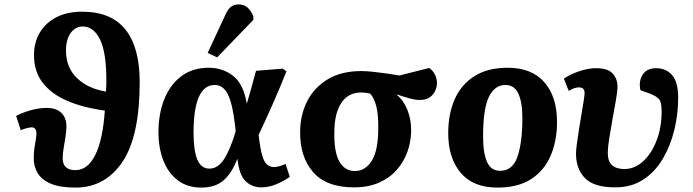

<svg xmlns="http://www.w3.org/2000/svg" viewBox="-20 -835 3140 870"><path d="M322 15Q252 15 210.5 -2.5Q169 -20 150.5 -51Q132 -82 133 -120Q133 -150 138.5 -180Q144 -210 145 -226Q146 -258 124 -258Q116 -258 102 -254.5Q88 -251 74 -245L53 -310Q82 -325 119.5 -335.5Q157 -346 191 -346Q235 -346 258 -323.5Q281 -301 281 -262Q281 -242 277 -216Q273 -190 268.5 -164.5Q264 -139 264 -118Q264 -64 322 -64Q377 -64 411.5 -132.5Q446 -201 455 -334Q357 -347 285 -378Q213 -409 173.5 -460Q134 -511 134 -585Q134 -643 160.5 -687.5Q187 -732 236 -757Q285 -782 352 -782Q484 -782 548.5 -701Q613 -620 613 -463Q613 -217 534.5 -101Q456 15 322 15ZM460 -420Q462 -443 462 -469Q462 -598 433 -656.5Q404 -715 355 -715Q322 -715 300.5 -686Q279 -657 279 -605Q279 -530 328 -482Q377 -434 460 -420Z M892 15Q829 15 785.5 -18Q742 -51 720 -108Q698 -165 698 -237Q698 -317 723.5 -383Q749 -449 800 -488.5Q851 -528 927 -528Q989 -528 1036 -491.5Q1083 -455 1098 -367H1099Q1108 -398 1118.5 -435Q1129 -472 1140 -514L1261 -524L1278 -512Q1248 -436 1215 -361.5Q1182 -287 1152 -224L1155 -199Q1164 -129 1179 -103.5Q1194 -78 1223 -78Q1233 -78 1246.5 -82Q1260 -86 1274 -92L1293 -34Q1269 -16 1234 -1Q1199 14 1164 14Q1122 14 1093 -14Q1064 -42 1056 -114H1055Q1029 -48 991.5 -16.5Q954 15 892 15ZM929 -71Q968 -71 996 -115Q1024 -159 1048 -240L1045 -267Q1034 -365 1012.5 -407.5Q991 -450 953 -450Q905 -450 881 -395.5Q857 -341 857 -235Q857 -153 874 -112Q891 -71 929 -71ZM964 -575 921 -595 999 -763Q1011 -791 1025 -803Q1039 -815 1062 -815Q1086 -815 1102 -800.5Q1118 -786 1128 -761V-745Z M1584 14Q1458 14 1398 -56Q1338 -126 1340 -241Q1341 -316 1372.5 -377.5Q1404 -439 1465.5 -476Q1527 -513 1618 -513Q1641 -513 1672.5 -509.5Q1704 -506 1735.5 -501.5Q1767 -497 1790 -493L1925 -527Q1943 -514 1951.5 -495.5Q1960 -477 1960 -459Q1960 -443 1952.5 -425Q1945 -407 1928 -394.5Q1911 -382 1881 -382Q1862 -382 1835 -389.5Q1808 -397 1778 -407V-405Q1809 -380 1826.5 -336Q1844 -292 1843 -240Q1842 -192 1826 -147Q1810 -102 1778 -65.5Q1746 -29 1697.5 -7.5Q1649 14 1584 14ZM1588 -60Q1635 -60 1664 -105.5Q1693 -151 1694 -247Q1695 -316 1685 -354Q1675 -392 1657 -411Q1636 -416 1617 -416Q1559 -416 1527.5 -370Q1496 -324 1495 -239Q1493 -147 1517.5 -103.5Q1542 -60 1588 -60Z M2234 15Q2124 15 2067.5 -52Q2011 -119 2011 -231Q2011 -318 2040 -384.5Q2069 -451 2129 -489.5Q2189 -528 2281 -528Q2389 -528 2446.5 -462.5Q2504 -397 2504 -282Q2504 -198 2475.5 -130.5Q2447 -63 2387.5 -24Q2328 15 2234 15ZM2246 -61Q2303 -61 2325 -125.5Q2347 -190 2347 -301Q2347 -371 2329 -410.5Q2311 -450 2270 -450Q2222 -450 2195.5 -396.5Q2169 -343 2169 -216Q2169 -141 2187 -101Q2205 -61 2246 -61Z M2768 14Q2671 14 2630.5 -28Q2590 -70 2590 -139Q2590 -154 2594 -183.5Q2598 -213 2603.5 -248.5Q2609 -284 2615 -318.5Q2621 -353 2625 -379Q2629 -405 2629 -414Q2629 -439 2603 -439Q2583 -439 2557 -423L2535 -479Q2563 -498 2604 -512Q2645 -526 2680 -526Q2735 -526 2756.5 -501.5Q2778 -477 2778 -443Q2778 -422 2771 -382Q2764 -342 2755.5 -295.5Q2747 -249 2740.5 -207.5Q2734 -166 2734 -143Q2734 -104 2753.5 -86.5Q2773 -69 2809 -69Q2855 -69 2893 -103Q2931 -137 2954.5 -196.5Q2978 -256 2978 -331Q2978 -372 2966 -386Q2954 -400 2919 -413L2882 -426Q2873 -467 2892 -496.5Q2911 -526 2953 -526Q2998 -526 3025.5 -494.5Q3053 -463 3053 -392Q3053 -318 3035.5 -246Q3018 -174 2983 -115Q2948 -56 2894.5 -21Q2841 14 2768 14Z"/></svg>

Font: Literata 12pt
Style: Bold Italic
Weight: 700
Italic angle: -2°
Designer: Latin by Veronika Burian and Jose Scaglione. Greek by Irene Vlachou. Cyrillic by Vera Evstafieva
Foundry: TypeTogether
Version: Version 3.002